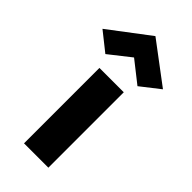

<svg xmlns="http://www.w3.org/2000/svg" viewBox="-265 -838 892 892"><g transform="rotate(45 181.0 -392.0)"><path d="M100 0V-495.5H260V0ZM74 -560.5 -18.5 -634 179.5 -784 379 -634 285 -560.5 151 -666H208Z"/></g></svg>

Font: Karla ExtraBold
Style: Regular
Weight: 800
Designer: Jonathan Pinhorn
Version: Version 2.001